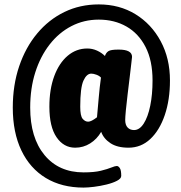

<svg xmlns="http://www.w3.org/2000/svg" viewBox="-20 -728 820 871"><path d="M359 123Q260 123 188 79.5Q116 36 77 -45.5Q38 -127 38 -240Q38 -342 67 -427.5Q96 -513 148.5 -576Q201 -639 272 -673.5Q343 -708 428 -708Q522 -708 594.5 -663.5Q667 -619 709 -541Q751 -463 751 -363Q751 -275 727.5 -206Q704 -137 662 -97.5Q620 -58 563 -58Q512 -58 481 -78.5Q450 -99 439 -130Q420 -97 389 -77.5Q358 -58 321 -58Q269 -58 236.5 -105.5Q204 -153 204 -244Q204 -323 226 -382.5Q248 -442 287 -475Q326 -508 376 -508Q399 -508 420 -498.5Q441 -489 456 -474Q461 -489 472 -496Q483 -503 516 -503H519Q579 -503 579 -470Q579 -469 576 -443Q573 -417 568.5 -379Q564 -341 559 -300.5Q554 -260 551 -228Q548 -196 548 -184Q548 -161 559 -149.5Q570 -138 588 -138Q613 -138 632 -167.5Q651 -197 661.5 -248Q672 -299 672 -363Q672 -453 640.5 -514.5Q609 -576 554 -607.5Q499 -639 428 -639Q361 -639 304 -609.5Q247 -580 205 -526Q163 -472 140 -399.5Q117 -327 117 -240Q117 -103 182 -24.5Q247 54 359 54Q408 54 438 46.5Q468 39 485 32Q502 25 510 25Q517 25 523.5 34.5Q530 44 530 70Q530 82 511 92Q492 102 463.5 109Q435 116 406.5 119.5Q378 123 359 123ZM380 -176Q394 -176 420 -196Q424 -239 428 -286Q432 -333 438 -376Q431 -384 417.5 -389Q404 -394 394 -394Q373 -394 358.5 -362Q344 -330 344 -244Q344 -202 355 -189Q366 -176 380 -176Z"/></svg>

Font: Asap Condensed Condensed Black
Style: Italic
Weight: 900
Width: 3
Italic angle: -6°
Designer: Pablo Cosgaya
Foundry: Omnibus-Type
Version: Version 3.001; ttfautohint (v1.8.4.7-5d5b)